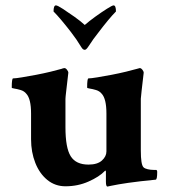

<svg xmlns="http://www.w3.org/2000/svg" viewBox="-20 -684 625 709"><path d="M377 4.9Q371.1 4.9 371.1 -12.7V-48.8Q371.1 -56.6 367.2 -52.7Q346.7 -31.2 307.1 -13.7Q267.6 3.9 221.7 3.9Q183.6 3.9 154.8 -19.5Q126 -43 110.4 -82.5Q94.7 -122.1 94.7 -169.9V-264.6Q94.7 -319.3 77.1 -337.9Q69.3 -347.7 56.2 -351.6Q43 -355.5 33.2 -356.9Q23.4 -358.4 23.4 -360.4Q23.4 -394.5 28.3 -394.5Q37.1 -394.5 61 -398.4Q85 -402.3 113.3 -407.7Q141.6 -413.1 167.5 -419.4Q193.4 -425.8 207 -429.7Q210 -430.7 212.4 -431.6Q214.8 -432.6 217.8 -432.6Q222.7 -432.6 227.5 -426.3Q232.4 -419.9 232.4 -416Q227.5 -373 224.6 -348.6Q221.7 -324.2 221.7 -318.4V-213.9Q221.7 -137.7 241.2 -106.9Q260.7 -76.2 306.6 -76.2Q339.8 -76.2 356.4 -91.3Q373 -106.4 373 -125V-264.6Q373 -319.3 355.5 -337.9Q347.7 -347.7 334.5 -351.6Q321.3 -355.5 311.5 -356.9Q301.8 -358.4 301.8 -360.4Q301.8 -394.5 306.6 -394.5Q315.4 -394.5 339.4 -398.4Q363.3 -402.3 391.6 -407.7Q419.9 -413.1 445.8 -419.4Q471.7 -425.8 485.4 -429.7L496.1 -432.6Q501 -432.6 505.9 -426.3Q510.7 -419.9 510.7 -416Q505.9 -373 502.9 -348.6Q500 -324.2 500 -319.3V-127.9Q500 -76.2 509.8 -66.4Q514.6 -61.5 525.4 -59.1Q536.1 -56.6 546.9 -56.6H556.6Q560.5 -55.7 560.5 -48.8Q560.5 -20.5 554.7 -20.5Q494.1 -14.6 453.6 -8.8Q413.1 -2.9 390.6 2ZM293 -500Q286.1 -500 280.3 -509.8Q262.7 -539.1 242.2 -565.4Q201.2 -618.2 177.7 -641.6Q177.7 -664.1 186.5 -664.1Q192.4 -664.1 211.9 -651.4Q231.4 -638.7 254.9 -622.1Q278.3 -605.5 293 -591.8Q308.6 -605.5 331.5 -622.1Q354.5 -638.7 374.5 -651.4Q394.5 -664.1 399.4 -664.1Q408.2 -664.1 408.2 -641.6Q395.5 -628.9 378.9 -608.9Q362.3 -588.9 340.8 -560.5Q335.9 -553.7 330.1 -546.4Q324.2 -539.1 319.3 -531.2L304.7 -509.8Q297.9 -500 293 -500Z"/></svg>

Font: Crimson Text Bold
Style: Bold
Weight: 700
Designer: Sebastian Kosch
Foundry: Sebastian Kosch
Version: Version 1.10 July 1, 2025